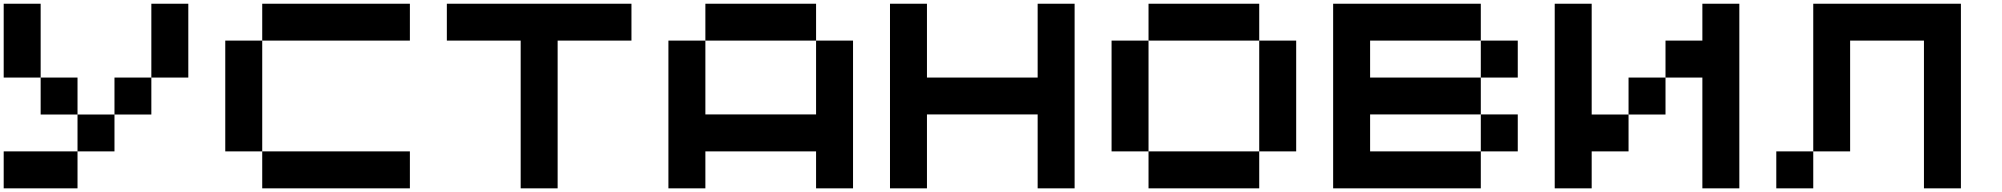

<svg xmlns="http://www.w3.org/2000/svg" viewBox="-20 -820 10842 1040"><path d="M0 -799.8H200.2V-399.9H0ZM1000 -399.9H799.8V-799.8H1000ZM600.1 0H399.9V-199.7H600.1ZM399.9 -199.7H200.2V-399.9H399.9ZM0 200.2V0H399.9V200.2ZM799.8 -199.7H600.1V-399.9H799.8Z M2200.2 200.2H1400.4V0H2200.2ZM1200.2 -600.1H1400.4V0H1200.2ZM2200.2 -799.8V-600.1H1400.4V-799.8Z M2400.4 -799.8H3400.4V-600.1H3000.5V200.2H2800.3V-600.1H2400.4Z M4400.4 -799.8V-600.1H3800.8V-799.8ZM4400.4 -600.1H4600.6V200.2H4400.4V0H3800.8V200.2H3600.6V-600.1H3800.8V-200.2H4400.4Z M5600.6 -799.8H5800.8V200.2H5600.6V-200.2H5001V200.2H4800.8V-799.8H5001V-399.9H5600.6Z M6001 -600.1H6201.2V0H6001ZM6800.8 -799.8V-600.1H6201.2V-799.8ZM6201.2 200.2V0H6800.8V200.2ZM6800.8 -600.1H7001V0H6800.8Z M8201.2 0H8001V-200.2H8201.2ZM7401.4 -399.9H8001V-200.2H7401.4V0H8001V200.2H7201.2V-799.8H8001V-600.1H7401.4ZM8201.2 -399.9H8001V-600.1H8201.2Z M8601.6 0V200.2H8401.4V-799.8H8601.6V-199.7H8801.3V0ZM9001.5 -199.7H8801.3V-399.9H9001.5ZM9401.4 200.2H9201.2V-399.9H9001.5V-600.1H9201.2V-799.8H9401.4Z M9801.8 200.2H9601.6V0H9801.8ZM10601.6 200.2H10401.4V-600.1H10001.5V0H9801.8V-799.8H10601.6Z"/></svg>

Font: QuinqueFive
Style: Regular
Weight: 400
Monospace: yes
Designer: GGBotNet
Foundry: GGBotNet
Version: 1.1